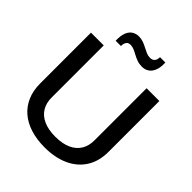

<svg xmlns="http://www.w3.org/2000/svg" viewBox="-254 -1084 1245 1245"><g transform="rotate(45 368.5 -461.5)"><path d="M368 10Q297 10 239 -8Q181 -26 140 -61Q99 -96 77 -147Q55 -198 55 -263V-729H172V-251Q172 -201 194 -164.5Q216 -128 260 -108Q304 -88 368 -88Q433 -88 477 -108Q521 -128 543 -164.5Q565 -201 565 -251V-729H682V-263Q682 -176 643 -115Q604 -54 533.5 -22Q463 10 368 10ZM445 -806Q420 -806 399 -813.5Q378 -821 360 -831Q342 -841 325.5 -848Q309 -855 293 -855Q271 -855 262 -840Q253 -825 254 -805H205Q204 -854 216 -881.5Q228 -909 248.5 -920.5Q269 -932 291 -932Q314 -932 333.5 -925Q353 -918 370.5 -908.5Q388 -899 405.5 -891.5Q423 -884 441 -884Q462 -884 473 -896.5Q484 -909 484 -933H533Q535 -888 523 -859.5Q511 -831 490.5 -818.5Q470 -806 445 -806Z"/></g></svg>

Font: Hubot Sans Medium
Style: Regular
Weight: 500
Designer: Deni Anggara
Foundry: GitHub, Inc., Subsidiary of Microsoft Corporation
Version: Version 2.000